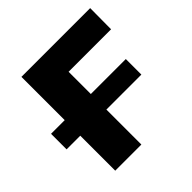

<svg xmlns="http://www.w3.org/2000/svg" viewBox="-180 -857 1013 1013"><g transform="rotate(-45 326.5 -350.0)"><path d="M315 -543V-377H576V-261H315V0H120V-261H18V-377H120V-700H633L632 -543Z"/></g></svg>

Font: Montserrat Alternates ExtraBold
Style: Regular
Weight: 800
Designer: Julieta Ulanovsky
Foundry: Julieta Ulanovsky
Version: Version 7.200